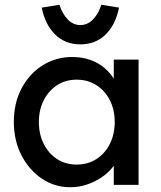

<svg xmlns="http://www.w3.org/2000/svg" viewBox="-20 -775 673 805"><path d="M38 -264Q38 -343 70.5 -404.5Q103 -466 158.5 -501Q214 -536 283 -536Q324 -536 358 -524Q392 -512 417.5 -490.5Q443 -469 459.5 -441Q476 -413 480 -381L457 -389V-525H561V0H457V-125L481 -132Q475 -105 456.5 -79.5Q438 -54 409.5 -34Q381 -14 346.5 -2Q312 10 274 10Q209 10 155.5 -26Q102 -62 70 -124Q38 -186 38 -264ZM461 -264Q461 -315 440.5 -355Q420 -395 384 -418Q348 -441 301 -441Q255 -441 219.5 -418Q184 -395 163.5 -355Q143 -315 143 -264Q143 -212 163.5 -171.5Q184 -131 219.5 -108Q255 -85 301 -85Q348 -85 384 -108Q420 -131 440.5 -171.5Q461 -212 461 -264ZM155 -743 229 -755Q242 -716 264.5 -693Q287 -670 317 -670Q347 -670 369.5 -693Q392 -716 405 -755L479 -743Q465 -672 423 -630.5Q381 -589 317 -589Q253 -589 211 -630.5Q169 -672 155 -743Z"/></svg>

Font: Mach
Style: Regular
Weight: 400
Version: Version 1.002